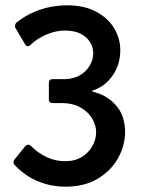

<svg xmlns="http://www.w3.org/2000/svg" viewBox="-20 -698 536 723"><path d="M226 5Q188 5 152.5 -5Q117 -15 87.5 -33.5Q58 -52 35 -77Q30 -83 31 -88.5Q32 -94 35 -98L74 -146Q86 -159 97 -148Q124 -121 156.5 -106Q189 -91 225 -91Q263 -91 289 -107.5Q315 -124 328.5 -149Q342 -174 342 -200Q342 -225 328 -250Q314 -275 284.5 -292.5Q255 -310 209 -310Q201 -310 194 -310Q187 -310 178 -310Q172 -310 168 -313Q164 -316 164 -325V-384Q164 -400 178 -400Q186 -400 198.5 -400Q211 -400 226 -400Q259 -401 282.5 -415.5Q306 -430 318.5 -452Q331 -474 331 -497Q331 -520 319 -539.5Q307 -559 283.5 -571Q260 -583 224 -583Q190 -583 155 -568Q120 -553 96 -530Q83 -517 74 -532L38 -593Q35 -599 37.5 -605.5Q40 -612 42 -613Q75 -639 108.5 -653Q142 -667 173.5 -672.5Q205 -678 232 -678Q298 -678 343 -653.5Q388 -629 410.5 -590.5Q433 -552 433 -509Q433 -457 406 -416.5Q379 -376 337 -360Q325 -356 325 -355Q325 -355 339 -350Q388 -336 419.5 -298Q451 -260 451 -201Q451 -150 424.5 -102.5Q398 -55 348 -25Q298 5 226 5Z"/></svg>

Font: Glory Thin SemiBold
Style: Regular
Weight: 600
Version: Version 1.011